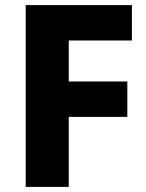

<svg xmlns="http://www.w3.org/2000/svg" viewBox="-20 -734 575 754"><path d="M250 0V-275H480V-414H250V-575H498V-714H81V0Z"/></svg>

Font: Noto Sans Lao ExtraBold
Style: Regular
Weight: 800
Designer: Monotype Design Team
Foundry: Monotype Imaging Inc.
Version: Version 2.003